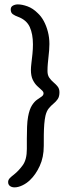

<svg xmlns="http://www.w3.org/2000/svg" viewBox="-20 -652 298 851"><path d="M44 178.5Q37 178.5 30.5 176Q24 173.5 20 168.5Q16 163.5 16 155Q16 145 24 137Q32 129 41.5 122Q63 105 81 80Q99 55 99 8.5Q99 -11.5 99 -38Q99 -64.5 100 -90.5Q101 -116.5 104.5 -135Q110.5 -167.5 121.5 -184.8Q132.5 -202 144.5 -210.2Q156.5 -218.5 164.8 -224.2Q173 -230 173 -238.5Q173 -245.5 164.5 -252.8Q156 -260 144.8 -270.8Q133.5 -281.5 125.2 -298.5Q117 -315.5 117 -342.5Q117 -353.5 119.2 -372Q121.5 -390.5 123.8 -412.8Q126 -435 126 -455.5Q126 -501.5 111.8 -532.5Q97.5 -563.5 60 -577.5Q47 -582 37.2 -588.8Q27.5 -595.5 27.5 -610Q27.5 -622 37.5 -627.2Q47.5 -632.5 59 -632.5Q78 -632.5 102 -623.8Q126 -615 147 -594Q162.5 -580 174 -558.8Q185.5 -537.5 192.2 -511.5Q199 -485.5 199 -457Q199 -442.5 197.8 -428.8Q196.5 -415 195 -400.5Q193.5 -386 192 -370.5Q190.5 -355 190.5 -337Q190.5 -319 198.5 -307.5Q206.5 -296 217 -287.2Q227.5 -278.5 235.5 -268.5Q243.5 -258.5 243.5 -243Q243.5 -224 236 -213Q228.5 -202 217.5 -193Q206.5 -184 196.5 -172Q186.5 -160 181.5 -139Q178 -123.5 176.2 -101.5Q174.5 -79.5 174.2 -54.5Q174 -29.5 174 -5Q174 45 156 83.8Q138 122.5 113.5 145.5Q99 160 80 169.2Q61 178.5 44 178.5Z"/></svg>

Font: Gluten Thin Light
Style: Regular
Weight: 300
Version: Version 1.300